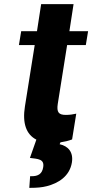

<svg xmlns="http://www.w3.org/2000/svg" viewBox="-20 -678 444 924"><path d="M71 -461H147L100 -166C87 -85 106 -31 155 -6L124 82C163 87 194 87 188 126C183 160 162 170 133 170H125L121 226H128C156 226 182 224 205 218C260 204 315 171 326 104C334 54 308 25 267 16L271 7C291 4 309 0 327 -7L347 -131C332 -128 318 -125 297 -125C262 -125 252 -138 258 -178L303 -461H393L404 -528H314L334 -658H178L158 -528H82Z"/></svg>

Font: Aerodynamic
Style: BdObl
Weight: 500
Designer: Google
Version: Version 2.000980; 2014